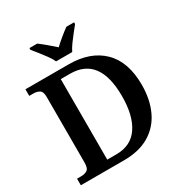

<svg xmlns="http://www.w3.org/2000/svg" viewBox="-210 -1084 1171 1237"><g transform="rotate(-30 376.0 -465.5)"><path d="M32 0V-49H63Q89 -49 107.5 -60.5Q126 -72 126 -116V-602Q126 -643 107 -654Q88 -665 63 -665H32V-714H353Q514 -714 605 -625Q696 -536 696 -365Q696 -256 657.5 -173.5Q619 -91 542.5 -45.5Q466 0 353 0ZM330 -58Q439 -58 494 -139Q549 -220 549 -365Q549 -657 331 -657H262V-58ZM293 -771Q283 -794 263.5 -820.5Q244 -847 223.5 -873Q203 -899 187 -918V-931H245Q268 -914 299 -888Q330 -862 353 -841Q375 -862 406.5 -888Q438 -914 462 -931H519V-918Q504 -899 483 -873Q462 -847 443 -820.5Q424 -794 413 -771Z"/></g></svg>

Font: Noto Serif Toto SemiBold
Style: Regular
Weight: 600
Designer: Monotype Design Team
Foundry: Monotype Imaging Inc.
Version: Version 2.001; ttfautohint (v1.8.4.7-5d5b)